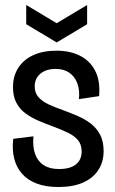

<svg xmlns="http://www.w3.org/2000/svg" viewBox="-20 -737 459 769"><path d="M214 12Q163 12 126.5 -2Q90 -16 67.5 -42Q45 -68 36.5 -103.5Q28 -139 33 -181L114 -191Q110 -150 120.5 -120.5Q131 -91 155 -75.5Q179 -60 216 -60Q261 -60 284 -78.5Q307 -97 307 -130Q307 -158 292.5 -175.5Q278 -193 252 -205.5Q226 -218 191 -231Q161 -242 133 -254Q105 -266 82 -283Q59 -300 45.5 -325.5Q32 -351 32 -388Q32 -432 53 -465Q74 -498 113 -516Q152 -534 206 -534Q261 -534 301 -513.5Q341 -493 361.5 -453Q382 -413 377 -352L296 -340Q300 -375 290 -402.5Q280 -430 258 -445.5Q236 -461 203 -461Q165 -461 142 -442Q119 -423 119 -391Q119 -365 134 -348Q149 -331 174.5 -319Q200 -307 232 -296Q262 -285 291 -272.5Q320 -260 343.5 -242Q367 -224 381 -197.5Q395 -171 395 -132Q395 -88 373.5 -55.5Q352 -23 312 -5.5Q272 12 214 12ZM85 -717 207 -644 329 -717V-640L207 -567L85 -640Z"/></svg>

Font: Bricolage Grotesque 72pt SemiCondensed
Style: Regular
Weight: 400
Width: 4
Designer: Mathieu Triay
Foundry: Atelier Triay
Version: Version 1.001;gftools[0.9.33.dev8+g029e19f]